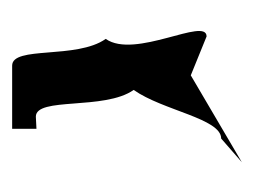

<svg xmlns="http://www.w3.org/2000/svg" viewBox="-71 -491 418 316"><g transform="rotate(-90 138.0 -333.0)"><path d="M29 -144 172 -228 236 -202C269 -202 198 -320 232 -368C198 -416 221 -522 188 -522H84V-482L104 -483C137 -483 114 -370 148 -322C114 -274 101 -178 68 -178Z"/></g></svg>

Font: Interstorm
Style: Regular
Weight: 400
Version: Version 0.7